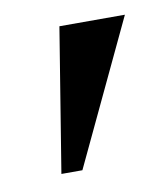

<svg xmlns="http://www.w3.org/2000/svg" viewBox="-43 -851 277 317"><g transform="rotate(-10 96.0 -692.5)"><path d="M36.6 -572.3 75.7 -813H185.5L71.8 -572.3Z"/></g></svg>

Font: Mako
Style: Regular
Weight: 400
Designer: vernon adams
Foundry: vernon adams
Version: Version 1.100; ttfautohint (v1.8.4.7-5d5b);gftools[0.9.33]